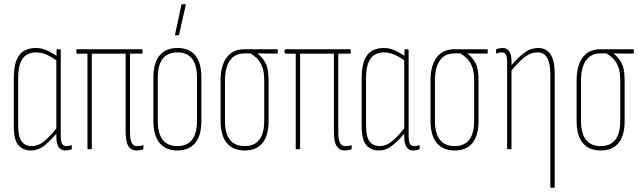

<svg xmlns="http://www.w3.org/2000/svg" viewBox="-20 -715 3064 920"><path d="M128 6Q90 6 68 -19.5Q46 -45 46 -112V-338Q46 -396 59.5 -428Q73 -460 97 -472.5Q121 -485 151 -485Q182 -485 208.5 -472Q235 -459 256 -444L255 -422Q227 -443 202 -453.5Q177 -464 151 -464Q130 -464 110.5 -454Q91 -444 79 -417Q67 -390 67 -338V-115Q67 -58 84.5 -36.5Q102 -15 132 -15Q165 -15 195.5 -41.5Q226 -68 255 -106V-80Q225 -44 194.5 -19Q164 6 128 6ZM294 6Q250 6 250 -59V-85V-91V-432L251 -439V-475Q251 -479 254 -479H268Q271 -479 271 -475V-63Q271 -39 276.5 -27Q282 -15 297 -15Q304 -15 309.5 -16Q315 -17 321 -19Q324 -21 324 -17V-4Q324 0 321 1Q309 6 294 6Z M634 6Q609 6 595.5 -14Q582 -34 582 -84V-458H420V-4Q420 0 416 0H402Q399 0 399 -4V-458H350Q346 -458 346 -462V-475Q346 -479 350 -479H659Q663 -479 663 -475V-462Q663 -458 659 -458H603V-84Q603 -46 611 -30.5Q619 -15 637 -15Q643 -15 650 -15.5Q657 -16 663 -19Q667 -21 667 -18V-4Q667 0 665 1Q659 3 651 4.5Q643 6 634 6Z M830 6Q774 6 744.5 -30Q715 -66 715 -135V-343Q715 -413 744.5 -449Q774 -485 830 -485Q887 -485 916 -449.5Q945 -414 945 -343V-135Q945 -66 915.5 -30Q886 6 830 6ZM830 -15Q877 -15 900.5 -45.5Q924 -76 924 -136V-342Q924 -403 900.5 -433.5Q877 -464 830 -464Q783 -464 759.5 -433.5Q736 -403 736 -342V-136Q736 -76 759.5 -45.5Q783 -15 830 -15ZM821 -546Q818 -546 819 -551L849 -691Q850 -695 853 -695H867Q871 -695 870 -690L838 -549Q837 -546 834 -546Z M1153 6Q1096 6 1066.5 -30Q1037 -66 1037 -135V-332Q1037 -400 1066 -439.5Q1095 -479 1151 -479H1308Q1311 -479 1311 -475V-462Q1311 -458 1308 -458L1214 -459V-458Q1235 -443 1251 -415.5Q1267 -388 1267 -331V-135Q1267 -66 1238 -30Q1209 6 1153 6ZM1153 -15Q1199 -15 1222.5 -45.5Q1246 -76 1246 -136V-330Q1246 -371 1236 -396Q1226 -421 1211 -435.5Q1196 -450 1180 -459H1151Q1105 -459 1081.5 -425Q1058 -391 1058 -329V-136Q1058 -76 1081.5 -45.5Q1105 -15 1153 -15Z M1632 6Q1607 6 1593.5 -14Q1580 -34 1580 -84V-458H1418V-4Q1418 0 1414 0H1400Q1397 0 1397 -4V-458H1348Q1344 -458 1344 -462V-475Q1344 -479 1348 -479H1657Q1661 -479 1661 -475V-462Q1661 -458 1657 -458H1601V-84Q1601 -46 1609 -30.5Q1617 -15 1635 -15Q1641 -15 1648 -15.5Q1655 -16 1661 -19Q1665 -21 1665 -18V-4Q1665 0 1663 1Q1657 3 1649 4.5Q1641 6 1632 6Z M1795 6Q1757 6 1735 -19.5Q1713 -45 1713 -112V-338Q1713 -396 1726.5 -428Q1740 -460 1764 -472.5Q1788 -485 1818 -485Q1849 -485 1875.5 -472Q1902 -459 1923 -444L1922 -422Q1894 -443 1869 -453.5Q1844 -464 1818 -464Q1797 -464 1777.5 -454Q1758 -444 1746 -417Q1734 -390 1734 -338V-115Q1734 -58 1751.5 -36.5Q1769 -15 1799 -15Q1832 -15 1862.5 -41.5Q1893 -68 1922 -106V-80Q1892 -44 1861.5 -19Q1831 6 1795 6ZM1961 6Q1917 6 1917 -59V-85V-91V-432L1918 -439V-475Q1918 -479 1921 -479H1935Q1938 -479 1938 -475V-63Q1938 -39 1943.5 -27Q1949 -15 1964 -15Q1971 -15 1976.5 -16Q1982 -17 1988 -19Q1991 -21 1991 -17V-4Q1991 0 1988 1Q1976 6 1961 6Z M2159 6Q2102 6 2072.5 -30Q2043 -66 2043 -135V-332Q2043 -400 2072 -439.5Q2101 -479 2157 -479H2314Q2317 -479 2317 -475V-462Q2317 -458 2314 -458L2220 -459V-458Q2241 -443 2257 -415.5Q2273 -388 2273 -331V-135Q2273 -66 2244 -30Q2215 6 2159 6ZM2159 -15Q2205 -15 2228.5 -45.5Q2252 -76 2252 -136V-330Q2252 -371 2242 -396Q2232 -421 2217 -435.5Q2202 -450 2186 -459H2157Q2111 -459 2087.5 -425Q2064 -391 2064 -329V-136Q2064 -76 2087.5 -45.5Q2111 -15 2159 -15Z M2621 185Q2617 185 2617 181V-355Q2617 -412 2602 -438Q2587 -464 2556 -464Q2521 -464 2489.5 -437.5Q2458 -411 2429 -375L2428 -399Q2459 -436 2490.5 -460.5Q2522 -485 2559 -485Q2597 -485 2617.5 -455.5Q2638 -426 2638 -358V181Q2638 185 2635 185ZM2414 0Q2410 0 2410 -4V-416Q2410 -440 2405 -452Q2400 -464 2384 -464Q2377 -464 2371.5 -462.5Q2366 -461 2361 -459Q2357 -458 2357 -462V-475Q2357 -479 2360 -480Q2365 -482 2373 -483.5Q2381 -485 2388 -485Q2411 -485 2421 -468Q2431 -451 2431 -420V-394V-386V-4Q2431 0 2428 0Z M2859 6Q2802 6 2772.5 -30Q2743 -66 2743 -135V-332Q2743 -400 2772 -439.5Q2801 -479 2857 -479H3014Q3017 -479 3017 -475V-462Q3017 -458 3014 -458L2920 -459V-458Q2941 -443 2957 -415.5Q2973 -388 2973 -331V-135Q2973 -66 2944 -30Q2915 6 2859 6ZM2859 -15Q2905 -15 2928.5 -45.5Q2952 -76 2952 -136V-330Q2952 -371 2942 -396Q2932 -421 2917 -435.5Q2902 -450 2886 -459H2857Q2811 -459 2787.5 -425Q2764 -391 2764 -329V-136Q2764 -76 2787.5 -45.5Q2811 -15 2859 -15Z"/></svg>

Font: Sofia Sans Extra Condensed Thin
Style: Regular
Weight: 250
Version: Version 4.100